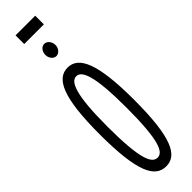

<svg xmlns="http://www.w3.org/2000/svg" viewBox="-313 -882 877 877"><g transform="rotate(-45 125.0 -444.0)"><path d="M61 -843H188V-899H61ZM126 -700C144 -700 159 -718 159 -739C159 -761 144 -779 126 -779C108 -779 94 -761 94 -739C94 -718 109 -700 126 -700ZM125 11C196 11 236 -64 236 -308C236 -545 196 -627 125 -627C53 -627 13 -545 13 -308C13 -64 53 11 125 11ZM125 -45C90 -45 63 -92 63 -308C63 -515 90 -571 125 -571C160 -571 186 -515 186 -308C186 -92 160 -45 125 -45Z"/></g></svg>

Font: Inconsolata UltraCondensed Thin
Style: Regular
Weight: 100
Width: 1
Monospace: yes
Designer: Raph Levien, Cyreal, Brenton Simpson
Foundry: Raph Levien, Cyreal, Google
Version: Version 3.100